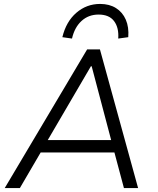

<svg xmlns="http://www.w3.org/2000/svg" viewBox="-20 -956 804 976"><path d="M4 0 423 -705H488L682 0H610L556 -202L591 -181H158L199 -202L81 0ZM442 -619 214 -229 192 -244H578L549 -229L446 -619ZM346 -760 297 -767Q316 -846 368 -891Q420 -936 489 -936Q536 -936 569.5 -915Q603 -894 619.5 -856Q636 -818 632 -767L581 -760Q585 -815 560 -848.5Q535 -882 481 -882Q430 -882 394.5 -849.5Q359 -817 346 -760Z"/></svg>

Font: Nunito Sans 7pt Light
Style: Italic
Weight: 300
Italic angle: -9°
Designer: Vernon Adams
Foundry: Vernon Adams
Version: Version 3.101;gftools[0.9.27]